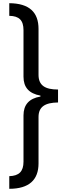

<svg xmlns="http://www.w3.org/2000/svg" viewBox="-20 -813 412 1201"><path d="M38 -793V-714C100 -713 127 -686 127 -624V-333C127 -267 161 -228 233 -215V-209C161 -197 127 -157 127 -91V198C127 260 99 287 38 289V368C162 368 221 312 221 209V-81C221 -146 263 -171 343 -172V-253C263 -253 221 -278 221 -345V-632C221 -736 164 -792 38 -793Z"/></svg>

Font: Noto Sans Kannada Condensed Medium
Style: Regular
Weight: 500
Width: 3
Designer: Jelle Bosma - Monotype Design Team
Foundry: Monotype Imaging Inc.
Version: Version 2.005